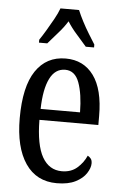

<svg xmlns="http://www.w3.org/2000/svg" viewBox="-55 -805 540 854"><g transform="rotate(5 215.5 -378.0)"><path d="M231 10Q140 10 91 -62Q42 -134 42 -264Q42 -405 89.5 -475.5Q137 -546 223 -546Q303 -546 348 -484.5Q393 -423 393 -304V-264H130Q131 -152 161.5 -98.5Q192 -45 249 -45Q290 -45 317 -68.5Q344 -92 358 -124Q366 -120 372 -112.5Q378 -105 378 -91Q378 -71 362.5 -47Q347 -23 314.5 -6.5Q282 10 231 10ZM307 -313Q306 -395 287.5 -445.5Q269 -496 225 -496Q180 -496 156.5 -448.5Q133 -401 131 -313ZM98 -619Q111 -638 126.5 -664Q142 -690 157 -717Q172 -744 180 -766H263Q272 -744 286 -717Q300 -690 316 -664Q332 -638 344 -619V-606H307Q286 -631 262.5 -657Q239 -683 221 -712Q203 -683 179.5 -657Q156 -631 135 -606H98Z"/></g></svg>

Font: Noto Serif Ethiopic ExtraCondensed
Style: Regular
Weight: 400
Width: 2
Designer: Monotype Design Team
Foundry: Monotype Imaging Inc.
Version: Version 2.102; ttfautohint (v1.8.4.7-5d5b)